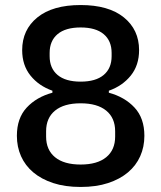

<svg xmlns="http://www.w3.org/2000/svg" viewBox="-20 -730 640 762"><path d="M47 -191Q47 -261 86 -303Q125 -345 188 -362V-370Q134 -389 101 -430Q68 -471 68 -531Q68 -612 128.5 -661Q189 -710 300 -710Q411 -710 471.5 -661Q532 -612 532 -531Q532 -471 499 -430Q466 -389 412 -370V-362Q475 -345 514 -303Q553 -261 553 -191Q553 -147 536.5 -110Q520 -73 488 -46Q456 -19 409 -3.5Q362 12 300 12Q238 12 191 -3.5Q144 -19 112 -46Q80 -73 63.5 -110Q47 -147 47 -191ZM437 -188V-209Q437 -262 401.5 -291Q366 -320 300 -320Q234 -320 198.5 -291Q163 -262 163 -209V-188Q163 -135 198.5 -106Q234 -77 300 -77Q366 -77 401.5 -106Q437 -135 437 -188ZM423 -507V-520Q423 -568 391.5 -594.5Q360 -621 300 -621Q240 -621 208.5 -594.5Q177 -568 177 -520V-507Q177 -459 208.5 -432.5Q240 -406 300 -406Q360 -406 391.5 -432.5Q423 -459 423 -507Z"/></svg>

Font: IBM Plaex Mono Medium
Style: Regular
Weight: 500
Designer: Mike Abbink, Paul van der Laan, Pieter van Rosmalen
Foundry: Bold Monday
Version: Version 2.003